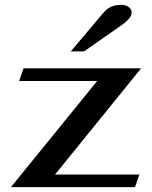

<svg xmlns="http://www.w3.org/2000/svg" viewBox="-20 -772 627 792"><path d="M381 -438H59L77 -490H562L207 -52H555L537 0H25ZM407 -720Q422 -737 439 -744.5Q456 -752 479 -752Q499 -752 511 -743Q523 -734 523 -720Q523 -697 481 -668L327 -560H272Z"/></svg>

Font: Fahkwang
Style: Bold
Weight: 700
Designer: Suppakit Chalermlarp | Katatrad Co.,Ltd.
Foundry: Cadson Demak Co.,Ltd.
Version: Version 1.000; ttfautohint (v1.6)